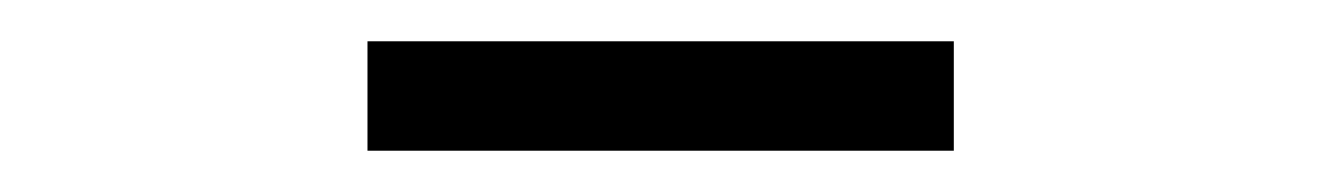

<svg xmlns="http://www.w3.org/2000/svg" viewBox="-20 -694 640 93"><path d="M158 -621V-674H442V-621Z"/></svg>

Font: Red Hat Display VF
Style: Regular
Weight: 300
Designer: Pentagram, MCKL
Foundry: Pentagram, MCKL
Version: Version 1.023